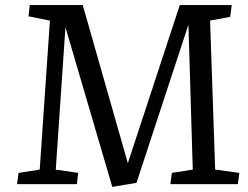

<svg xmlns="http://www.w3.org/2000/svg" viewBox="-20 -723 972 754"><path d="M720 -626 516 -5 421 11 237 -616 199 -57 287 -44 282 0H47L53 -44L136 -57L176 -642L92 -659L97 -703H305L482 -82L686 -703H890L884 -657L805 -642L825 -57L920 -44L914 0H649L655 -44L737 -57Z"/></svg>

Font: Literata 18pt
Style: Italic
Weight: 400
Italic angle: -2°
Designer: Latin by Veronika Burian and Jose Scaglione. Greek by Irene Vlachou. Cyrillic by Vera Evstafieva
Foundry: TypeTogether
Version: Version 3.103;gftools[0.9.29]